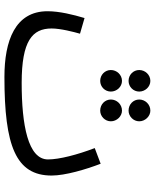

<svg xmlns="http://www.w3.org/2000/svg" viewBox="62 -724 683 846"><g transform="rotate(90 403.0 -300.5)"><path d="M336 -526C362 -526 383 -547 383 -573C383 -599 362 -622 336 -622C309 -622 288 -599 288 -573C288 -547 309 -526 336 -526ZM467 -526C492 -526 514 -547 514 -573C514 -599 492 -622 467 -622C439 -622 418 -599 418 -573C418 -547 439 -526 467 -526ZM336 -401C362 -401 383 -422 383 -448C383 -474 362 -497 336 -497C309 -497 288 -474 288 -448C288 -422 309 -401 336 -401ZM467 -401C492 -401 514 -422 514 -448C514 -474 492 -497 467 -497C439 -497 418 -474 418 -448C418 -422 439 -401 467 -401ZM319 21C622 21 753 -29 753 -187C753 -247 726 -338 701 -403L632 -377C661 -301 682 -221 682 -171C682 -83 530 -55 345 -55C159 -55 105 -102 105 -187C105 -226 120 -284 128 -312L59 -332C44 -282 29 -221 29 -169C29 -26 159 21 319 21Z"/></g></svg>

Font: Noto Sans Arabic UI Cn
Style: Regular
Weight: 400
Width: 3
Designer: Monotype Design Team, Nadine Chahine and Nizar Qandah
Foundry: Monotype Imaging Inc.
Version: Version 2.010